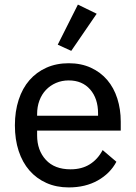

<svg xmlns="http://www.w3.org/2000/svg" viewBox="-20 -806 592 838"><path d="M280 12Q226 12 182.5 -7.5Q139 -27 108.5 -62Q78 -97 61.5 -147Q45 -197 45 -259Q45 -320 61.5 -370.5Q78 -421 108.5 -456Q139 -491 182.5 -510.5Q226 -530 280 -530Q334 -530 376.5 -510.5Q419 -491 448 -457Q477 -423 492 -376Q507 -329 507 -275V-236H142V-215Q142 -150 180 -108.5Q218 -67 288 -67Q337 -67 372 -89Q407 -111 428 -151L488 -100Q461 -49 407 -18.5Q353 12 280 12ZM280 -455Q250 -455 224.5 -444Q199 -433 180.5 -413.5Q162 -394 152 -367Q142 -340 142 -308V-301H408V-311Q408 -376 373.5 -415.5Q339 -455 280 -455ZM291 -584 232 -611 320 -786 402 -746Z"/></svg>

Font: IBM Plex Sans Text
Style: Regular
Weight: 450
Designer: Mike Abbink, Paul van der Laan, Pieter van Rosmalen
Foundry: Bold Monday
Version: Version 3.005